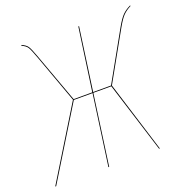

<svg xmlns="http://www.w3.org/2000/svg" viewBox="-125 -803 882 916"><g transform="rotate(-20 316.5 -345.0)"><path d="M632.8 -689.9 633.3 -686.5Q610.4 -674.8 595 -659.4Q579.6 -644 558.6 -606.9L420.4 -360.4L532.7 0H528.8L416.5 -357.9H325.2L275.4 0H271.5L321.3 -357.9H226.1L6.3 0H1.5L222.7 -360.4L133.3 -606.4Q116.7 -652.3 108.4 -664.8Q100.1 -677.2 79.1 -686.5L81.1 -689.9Q102.5 -680.7 111.3 -667.7Q120.1 -654.8 136.7 -608.4L226.6 -361.8H321.3L366.2 -680.2H370.1L325.7 -361.8H416.5L555.2 -609.4Q576.2 -646.5 592.3 -662.4Q608.4 -678.2 632.8 -689.9Z"/></g></svg>

Font: Fira Sans Compressed Four
Style: Italic
Weight: 100
Width: 3
Italic angle: -8°
Designer: Carrois Corporate & Edenspiekermann AG
Foundry: Carrois Corporate GbR & Edenspiekermann AG
Version: Version 4.203;PS 004.203;hotconv 1.0.88;makeotf.lib2.5.64775